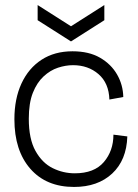

<svg xmlns="http://www.w3.org/2000/svg" viewBox="-20 -727 548 760"><path d="M273 13Q163 13 100 -59Q37 -131 37 -255Q37 -336 65 -396.5Q93 -457 144.5 -490.5Q196 -524 267 -524Q332 -524 376 -498.5Q420 -473 443.5 -432Q467 -391 468 -343L413 -333Q411 -398 370 -433.5Q329 -469 269 -469Q240 -469 209.5 -459Q179 -449 152.5 -424.5Q126 -400 110 -359.5Q94 -319 94 -257Q94 -177 120.5 -129.5Q147 -82 188.5 -61.5Q230 -41 276 -41Q353 -41 391 -85.5Q429 -130 429 -194L484 -187Q481 -93 424 -40Q367 13 273 13ZM129 -707 261 -623 393 -707V-647L261 -563L129 -647Z"/></svg>

Font: Bricolage Grotesque 48pt ExtraLight
Style: Regular
Weight: 200
Designer: Mathieu Triay
Foundry: Atelier Triay
Version: Version 1.000; ttfautohint (v1.8.4.7-5d5b);gftools[0.9.32]